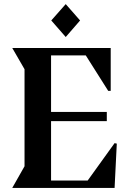

<svg xmlns="http://www.w3.org/2000/svg" viewBox="-20 -920 632 940"><path d="M231 -819.8 301.8 -899.9 372.1 -819.8 301.8 -738.8ZM541 0H40L100.1 -106V-581.1L40 -685.1H522V-475.1H509.8L399.9 -648.9H230V-372.1H502.9V-327.1H230V-36.1H409.2L541 -219.2L551.8 -216.8Z"/></svg>

Font: Bluu Next
Style: Bold
Weight: 700
Designer: Jean-Baptiste Morizot, Igor Stepanchenko (Cyrillic)
Foundry: Igor Stepanchenko
Version: Version 1.005